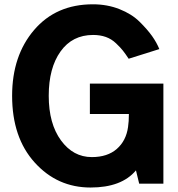

<svg xmlns="http://www.w3.org/2000/svg" viewBox="-20 -837 810 875"><path d="M35.2 -400.4Q35.2 -583 135.3 -700.2Q235.4 -817.4 403.3 -817.4Q468.8 -817.4 524.4 -795.4Q580.1 -773.4 615.7 -738.3Q651.4 -703.1 672.9 -672.9Q694.3 -642.6 706.1 -613.3L566.4 -569.3Q550.8 -592.8 540 -606.4Q529.3 -620.1 508.8 -639.6Q488.3 -659.2 462.4 -668.5Q436.5 -677.7 404.3 -677.7Q309.6 -677.7 255.9 -602.5Q202.1 -527.3 202.1 -400.4Q202.1 -273.4 257.8 -197.3Q313.5 -121.1 398.4 -121.1Q469.7 -121.1 512.2 -158.2Q554.7 -195.3 563.5 -257.8Q567.4 -283.2 567.4 -317.4H389.6V-456.1H724.6V0H614.3L599.6 -60.5Q534.2 17.6 392.6 17.6Q241.2 17.6 138.2 -96.2Q35.2 -210 35.2 -400.4Z"/></svg>

Font: Gothic A1 Black
Style: Regular
Weight: 900
Version: Version 2.50